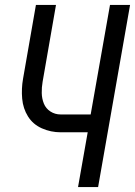

<svg xmlns="http://www.w3.org/2000/svg" viewBox="-20 -755 545 775"><path d="M295 0 334 -221H225Q185 -221 149 -237Q113 -253 93 -285Q73 -317 69.5 -357Q66 -397 73 -437L125 -735H206L152 -425Q148 -402 148.5 -379.5Q149 -357 157 -337Q165 -317 183.5 -305Q202 -293 225 -293H346L424 -735H505L376 0Z"/></svg>

Font: Iosevka SS08
Style: Italic
Weight: 400
Italic angle: -10°
Monospace: yes
Designer: Belleve Invis
Foundry: Belleve Invis
Version: 2.1.0; ttfautohint (v1.8.2)